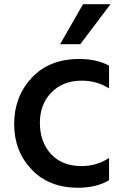

<svg xmlns="http://www.w3.org/2000/svg" viewBox="-20 -841 578 900"><path d="M351.6 -564.5Q433.6 -564.5 491.2 -533.2V-426.8Q433.6 -462.9 363.3 -462.9Q274.4 -462.9 220.2 -406.7Q166 -350.6 167 -262.2Q168 -173.8 219.7 -118.2Q271.5 -62.5 362.3 -62.5Q433.6 -62.5 491.2 -100.6V3.9Q431.6 39.1 345.7 39.1Q209 39.1 127.4 -47.4Q45.9 -133.8 46.4 -261.2Q46.9 -388.7 128.9 -476.6Q210.9 -564.5 351.6 -564.5ZM261.7 -633.8 369.1 -821.3H498L356.4 -633.8Z"/></svg>

Font: GenEi M Gothic v2 Medium
Style: Regular
Weight: 500
Version: Version 2.0